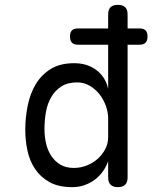

<svg xmlns="http://www.w3.org/2000/svg" viewBox="-20 -760 640 790"><path d="M301 -576Q284 -576 276 -584.5Q268 -593 268 -610Q268 -627 276 -635Q284 -643 301 -643H425V-700Q425 -721 435 -730.5Q445 -740 465 -740Q485 -740 495 -730.5Q505 -721 505 -700V-643H554Q571 -643 579 -635Q587 -627 587 -610Q587 -593 579 -584.5Q571 -576 554 -576H505V-30Q505 -10 495 0Q485 10 465 10Q445 10 435 0Q425 -10 425 -30V-97Q417 -74 403.5 -55Q390 -36 371 -21.5Q352 -7 328.5 1.5Q305 10 277 10Q221 10 184 -10.5Q147 -31 124.5 -64.5Q102 -98 93 -140Q84 -182 84 -226Q84 -276 94 -325.5Q104 -375 127 -413.5Q150 -452 188.5 -476Q227 -500 285 -500Q340 -500 377.5 -471Q415 -442 425 -394V-576ZM284 -69Q312 -69 338 -79.5Q364 -90 383 -107.5Q402 -125 413.5 -147.5Q425 -170 425 -195V-274Q425 -298 415.5 -324.5Q406 -351 389 -372.5Q372 -394 348.5 -407.5Q325 -421 298 -421Q258 -421 232 -404Q206 -387 190.5 -360Q175 -333 169 -299Q163 -265 163 -230Q163 -197 170 -168Q177 -139 192 -117Q207 -95 229.5 -82Q252 -69 284 -69Z"/></svg>

Font: Maple Mono NL Light
Style: Regular
Weight: 300
Monospace: yes
Designer: subframe7536
Version: Version 7.000